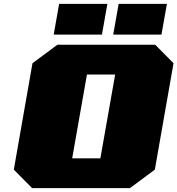

<svg xmlns="http://www.w3.org/2000/svg" viewBox="-20 -967 912 987"><path d="M256 -789 284 -947H532L504 -789ZM562 -789 590 -947H838L810 -789ZM145 0 51 -95 147 -642 275 -737H778L872 -642L776 -95L648 0ZM351 -153H496L572 -584H427Z"/></svg>

Font: Tomorrow ExtraBold
Style: Italic
Weight: 800
Italic angle: -10°
Designer: Tony de Marco, Monica Rizzolli
Foundry: Just in Type
Version: Version 2.002